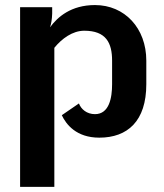

<svg xmlns="http://www.w3.org/2000/svg" viewBox="-20 -528 640 748"><path d="M191.7 200V-341.7C220.8 -377.5 262.5 -408.3 308.3 -408.3C393.3 -408.3 416.7 -360.8 416.7 -291.7V-200C416.7 -147.5 405.8 -83.3 350 -83.3C318.3 -83.3 295.8 -102.5 287.5 -125L220.8 -79.2C237.5 -43.3 277.5 8.3 366.7 8.3C476.7 8.3 550 -55.8 550 -200V-291.7C550 -418.3 465.8 -508.3 350 -508.3C256.7 -508.3 204.2 -461.7 175 -421.7C179.2 -434.2 182.5 -451.7 183.3 -475V-500H58.3V200Z"/></svg>

Font: BoonHome
Style: Bold
Weight: 700
Designer: Sungsit Sawaiwan
Foundry: Sungsit Sawaiwan
Version: Version 0.2